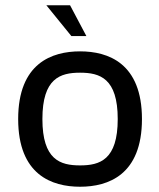

<svg xmlns="http://www.w3.org/2000/svg" viewBox="-20 -701 604 729"><path d="M308 -564 246 -681H156L251 -564H308ZM49 -249C49 -37 177 8 284 8C391 8 519 -37 519 -249C519 -461 391 -506 284 -506C177 -506 49 -461 49 -249ZM141 -249C141 -404 209 -425 284 -425C359 -425 427 -404 427 -249C427 -94 359 -73 284 -73C209 -73 141 -94 141 -249Z"/></svg>

Font: Maven Pro
Style: Medium
Weight: 500
Designer: Joe Prince
Foundry: Joe Prince
Version: Version 1.003